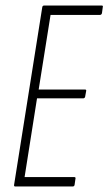

<svg xmlns="http://www.w3.org/2000/svg" viewBox="-20 -675 392 695"><path d="M35 0Q30 0 31 -6L133 -649Q134 -655 140 -655H348Q354 -655 352 -649L349 -627Q347 -621 342 -621H163L120 -351H287Q293 -351 292 -346L288 -324Q286 -319 281 -319H114L69 -34H249Q255 -34 253 -27L250 -6Q249 0 243 0Z"/></svg>

Font: Sofia Sans Extra Condensed ExtraLight
Style: Italic
Weight: 250
Italic angle: -9°
Version: Version 4.100